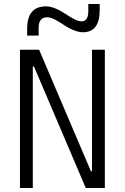

<svg xmlns="http://www.w3.org/2000/svg" viewBox="-20 -943 626 963"><path d="M410.2 0 150.4 -609.4H144.5V0H80.1V-693.4H176.3L436 -84H441.4V-693.4H505.9V0ZM116.2 -764.6V-798.8Q116.2 -911.1 210.9 -911.1Q251.5 -911.1 308.6 -873Q335.9 -855 355.2 -845.5Q374.5 -835.9 388.7 -835.9Q422.9 -835.9 422.9 -887.2V-922.9H480V-892.1Q480 -781.2 395.5 -781.2Q355 -781.2 293.5 -822.3Q269.5 -838.4 250.2 -847.4Q231 -856.4 216.8 -856.4Q173.8 -856.4 173.8 -803.7V-764.6Z"/></svg>

Font: CaskaydiaCove NFP Light
Style: Regular
Weight: 300
Designer: Aaron Bell
Foundry: Saja Typeworks
Version: Version 2111.001; VTT 6.35;Nerd Fonts 3.1.1